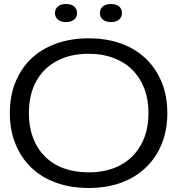

<svg xmlns="http://www.w3.org/2000/svg" viewBox="-20 -928 883 957"><path d="M422 9Q332 9 259 -17.5Q186 -44 135 -93.5Q84 -143 56.5 -212Q29 -281 29 -364Q29 -449 56.5 -517.5Q84 -586 135 -635Q186 -684 259 -710.5Q332 -737 422 -737Q512 -737 584.5 -710.5Q657 -684 708 -634.5Q759 -585 786.5 -517Q814 -449 814 -364Q814 -280 786.5 -211.5Q759 -143 707.5 -93.5Q656 -44 584 -17.5Q512 9 422 9ZM422 -69Q514 -69 580.5 -105Q647 -141 683.5 -207.5Q720 -274 720 -364Q720 -433 699 -487.5Q678 -542 639 -580.5Q600 -619 545 -639.5Q490 -660 422 -660Q330 -660 263 -624Q196 -588 160 -522Q124 -456 124 -364Q124 -296 144.5 -241.5Q165 -187 204 -148Q243 -109 298 -89Q353 -69 422 -69ZM533 -818Q507 -818 492.5 -830.5Q478 -843 478 -863Q478 -884 493 -896Q508 -908 533 -908Q560 -908 574 -895.5Q588 -883 588 -863Q588 -842 573 -830Q558 -818 533 -818ZM309 -818Q283 -818 268.5 -830.5Q254 -843 254 -863Q254 -884 269 -896Q284 -908 309 -908Q336 -908 350 -895.5Q364 -883 364 -863Q364 -842 349 -830Q334 -818 309 -818Z"/></svg>

Font: Mona Sans Expanded
Style: Regular
Weight: 400
Width: 7
Designer: Deni Anggara
Foundry: GitHub
Version: Version 2.000